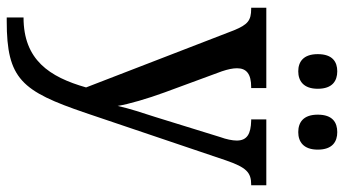

<svg xmlns="http://www.w3.org/2000/svg" viewBox="-246 -541 1023 571"><g transform="rotate(90 265.5 -255.5)"><path d="M373 -631C401 -631 425 -646 425 -689C425 -733 401 -747 373 -747C344 -747 321 -733 321 -689C321 -646 344 -631 373 -631ZM192 -631C220 -631 244 -646 244 -689C244 -733 220 -747 192 -747C164 -747 141 -733 141 -689C141 -646 164 -631 192 -631ZM32 186V236H43C215 236 251 192 316 1L457 -416C478 -477 493 -491 529 -491H531V-536H335V-491H339C378 -490 398 -479 398 -448C398 -435 394 -416 388 -400L328 -206C316 -169 303 -130 295 -94C290 -126 273 -184 255 -233L192 -404C186 -422 183 -436 183 -449C183 -477 200 -491 239 -491H242V-536H3V-491H6C41 -491 53 -481 70 -440L240 0C209 109 158 186 32 186Z"/></g></svg>

Font: Noto Serif Bengali SemiCondensed
Style: Regular
Weight: 400
Width: 4
Designer: Juan Bruce, Universal Thirst, Indian Type Foundry and the Monotype Design Team.
Foundry: Monotype Imaging Inc.
Version: Version 2.003